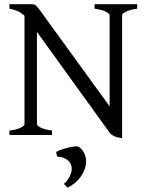

<svg xmlns="http://www.w3.org/2000/svg" viewBox="-20 -635 689 903"><path d="M24.4 0V-21Q60.5 -25.4 77.9 -34.7Q95.2 -43.9 95.2 -50.8V-561Q78.6 -576.2 61 -583.5Q43.5 -590.8 24.4 -594.2V-615.2H127.9Q135.3 -615.2 139.9 -614Q144.5 -612.8 149.2 -608.9Q153.8 -605 159.7 -597.4Q165.5 -589.8 174.8 -577.1L495.6 -134.8V-564Q495.6 -569.8 479.7 -579.3Q463.9 -588.9 424.8 -594.2V-615.2H625V-594.2Q589.8 -589.4 572 -580.1Q554.2 -570.8 554.2 -564V14.6Q529.8 11.7 515.9 4.9Q502 -2 496.1 -10.3L153.8 -484.9V-50.8Q153.8 -44.9 170.2 -35.6Q186.5 -26.4 224.6 -21V0ZM383.8 140.6Q381.3 154.3 374.8 169.4Q368.2 184.6 357.7 198.7Q347.2 212.9 332 225.6Q316.9 238.3 297.4 247.6L280.3 229.5Q286.6 225.6 293.2 217.5Q299.8 209.5 304.9 200Q310.1 190.4 313.5 180.4Q316.9 170.4 317.4 162.1Q317.9 151.4 314.5 141.1Q311 130.9 302.7 122.3Q294.4 113.8 281 108.2Q267.6 102.5 248.5 101.1L244.1 80.1Q248.5 76.2 262.2 71Q275.9 65.9 292 61.5Q308.1 57.1 323.2 54.7Q338.4 52.2 346.2 53.7Q358.4 59.6 366.7 70.3Q375 81.1 379.4 93.3Q383.8 105.5 384.8 117.9Q385.7 130.4 383.8 140.6Z"/></svg>

Font: Gentium
Style: Regular
Weight: 400
Designer: J. Victor Gaultney
Version: Version 1.03; 2011; OFL 1.1 release